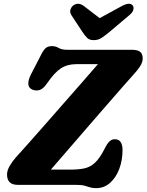

<svg xmlns="http://www.w3.org/2000/svg" viewBox="-20 -958 760 995"><path d="M373 0H72.5Q16.5 0 16.5 -53.5Q16.5 -74.5 30 -97.8Q43.5 -121 62 -142Q85 -167 125.2 -212.5Q165.5 -258 215 -314.2Q264.5 -370.5 315.5 -428.8Q366.5 -487 411.8 -538.5Q457 -590 487.5 -625.5H375Q329 -625.5 295.8 -604Q262.5 -582.5 224.5 -527Q204 -497 185 -491.5Q166 -486 148 -493.5Q110.5 -509 139 -569.5L187 -662.5Q202.5 -695.5 215 -707.2Q227.5 -719 248.5 -719Q268.5 -719 284.2 -709.5Q300 -700 329 -700H662.5Q693 -700 706.2 -689.5Q719.5 -679 719.5 -654.5Q719.5 -634.5 704.5 -612.2Q689.5 -590 666.5 -565.5Q652.5 -550 617.2 -509.8Q582 -469.5 534.2 -414.8Q486.5 -360 434 -299.2Q381.5 -238.5 331.8 -181Q282 -123.5 243.5 -79H344Q384.5 -79 415.2 -85Q446 -91 471.2 -113.8Q496.5 -136.5 521.5 -186Q535.5 -214.5 547.5 -225.5Q559.5 -236.5 575 -236.5Q596 -236.5 605.5 -221.5Q615 -206.5 615 -180.5Q615 -127.5 598 -82.5Q581 -37.5 550.2 -10.2Q519.5 17 478.5 17Q459 17 446.2 12.8Q433.5 8.5 417.8 4.2Q402 0 373 0ZM548.5 -793.5Q525 -774 507 -762Q489 -750 466 -750Q443 -750 431.2 -762Q419.5 -774 406.5 -793.5L350 -879.5Q340.5 -894.5 345.2 -908.5Q350 -922.5 360 -930Q386 -948.5 415 -926.5L496.5 -864L611 -926.5Q652 -948.5 667.5 -930Q674 -922.5 671.2 -908.5Q668.5 -894.5 650.5 -879.5Z"/></svg>

Font: Fraunces 9pt S100
Style: Bold Italic
Weight: 700
Italic angle: -16°
Version: Version 1.000; ttfautohint (v1.8.3)